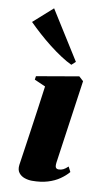

<svg xmlns="http://www.w3.org/2000/svg" viewBox="-126 -857 494 912"><g transform="rotate(10 120.5 -400.5)"><path d="M97 12Q79 12 61.2 6Q43.5 0 32.8 -14Q22 -28 25 -52Q25.5 -56 29 -79Q32.5 -102 38 -140Q43.5 -178 50.5 -226.2Q57.5 -274.5 65.2 -329.2Q73 -384 80.5 -440L27 -463.5L29.5 -480.5L232.5 -515.5L254 -496L196.5 -92.5Q194.5 -74.5 198.8 -68.8Q203 -63 212 -63Q224 -63 234.2 -68Q244.5 -73 257 -85L269.5 -60.5Q253.5 -41.5 229.5 -24.8Q205.5 -8 172.5 2Q139.5 12 97 12ZM185.5 -563Q161 -574.5 132.8 -593Q104.5 -611.5 75 -634.5Q45.5 -657.5 17.8 -682.5Q-10 -707.5 -33.5 -731L58.5 -813L204.5 -580.5Z"/></g></svg>

Font: Merriweather 144pt Black
Style: Italic
Weight: 900
Italic angle: -7.8°
Version: Version 2.101